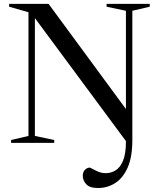

<svg xmlns="http://www.w3.org/2000/svg" viewBox="-20 -735 819 988"><path d="M661 -14.5Q661 73 636.8 127.5Q612.5 182 572.5 207.2Q532.5 232.5 484 232.5Q441.5 232.5 423.8 213Q406 193.5 406 170Q406 149 417.8 138.2Q429.5 127.5 441 127.5Q445 127.5 457 134.5Q469 141.5 486.5 148.8Q504 156 524.5 156Q551.5 156 575 141.5Q598.5 127 613.2 91.8Q628 56.5 628 -6V-9L159.5 -642V-35.5L259 -14.5V0H37V-14.5L126.5 -35.5V-672L27 -700.5V-715H230L628 -174V-679.5L528.5 -700.5V-715H750.5V-700.5L661 -679.5Z"/></svg>

Font: Newsreader 72pt
Style: Regular
Weight: 400
Designer: Hugues Gentile
Foundry: Production Type
Version: Version 1.003; ttfautohint (v1.8.3)